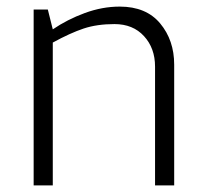

<svg xmlns="http://www.w3.org/2000/svg" viewBox="-20 -562 626 582"><path d="M82 -533H125L140 -473Q184 -503 237 -522.5Q290 -542 343 -542Q423 -542 465.5 -491Q508 -440 508 -366V0H450V-360Q450 -416 416.5 -452.5Q383 -489 327 -489Q274 -489 233.5 -475.5Q193 -462 140 -433V0H82Z"/></svg>

Font: Exo Light
Style: Regular
Weight: 300
Designer: Natanael Gama
Foundry: Natanael Gama
Version: Version 1.500; ttfautohint (v1.6)